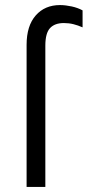

<svg xmlns="http://www.w3.org/2000/svg" viewBox="-20 -738 346 758"><path d="M85 0H159V-558Q159 -607 177.5 -627Q196 -647 232 -647Q252 -647 270 -642.5Q288 -638 306 -630V-697Q297 -702 286 -706Q275 -710 263.5 -712.5Q252 -715 240 -716.5Q228 -718 217 -718Q157 -718 121 -677Q85 -636 85 -561Z"/></svg>

Font: Fixel Variable
Style: Regular
Weight: 100
Width: 3
Designer: AlfaBravo + MacPaw
Foundry: Kyrylo Tkachov, Marchela Mozhyna, Serhii Makarenko, Maria Weinstein, Zakhar Kryvoshyya
Version: Version 1.211